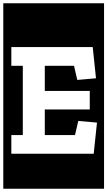

<svg xmlns="http://www.w3.org/2000/svg" viewBox="-30 -937 654 1170"><path d="M-10 213V-917H604V213ZM39 0H541L561 -190L447 -200L427 -114H243V-270H517V-383H243V-536H421L441 -450L555 -460L535 -650H39V-536H109V-114H39Z"/></svg>

Font: Zilla Slab Highlight
Style: Bold
Weight: 700
Designer: Typotheque Type Foundry
Foundry: Typotheque type foundry
Version: Version 1.1; 2017; ttfautohint (v1.6)